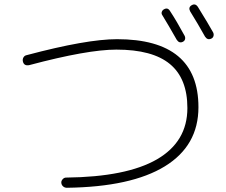

<svg xmlns="http://www.w3.org/2000/svg" viewBox="-20 -848 1040 882"><path d="M732.4 -804.7Q750 -815.4 760.7 -797.9Q791 -752 828.1 -683.6Q832 -675.8 830.1 -668Q828.1 -660.2 820.3 -656.2Q803.7 -647.5 792 -665Q752 -735.4 725.6 -778.3Q720.7 -785.2 723.1 -793Q725.6 -800.8 732.4 -804.7ZM889.6 -815.4Q938.5 -736.3 959 -699.2Q962.9 -691.4 960.9 -683.1Q959 -674.8 951.2 -670.9Q933.6 -662.1 921.9 -679.7Q888.7 -739.3 853.5 -795.9Q843.8 -814.5 860.8 -824.2Q877.9 -834 889.6 -815.4ZM114.3 -548.8Q89.8 -543.9 85 -566.4Q83 -576.2 87.9 -584.5Q92.8 -592.8 102.5 -594.7Q377.9 -668 517.6 -668Q891.6 -668 891.6 -355.5Q891.6 -178.7 737.3 -84Q583 10.7 287.1 14.6Q277.3 14.6 270 8.3Q262.7 2 261.7 -7.8Q260.7 -16.6 267.6 -24.4Q274.4 -32.2 283.2 -32.2Q561.5 -35.2 701.2 -116.2Q840.8 -197.3 840.8 -351.6Q840.8 -487.3 760.7 -553.7Q680.7 -620.1 514.6 -620.1Q381.8 -620.1 114.3 -548.8Z"/></svg>

Font: Rounded-L Mgen+ 1mn light
Style: Regular
Weight: 200
Designer: [Source Han Sans]
Ryoko NISHIZUKA  (kana & ideographs); Paul D. Hunt (Latin, Greek & Cyrillic); Wenlong ZHANG  (bopomofo
Version: Version 1.059.20150602